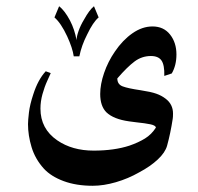

<svg xmlns="http://www.w3.org/2000/svg" viewBox="-20 -406 637 617"><path d="M512 -89Q536 -71 536 -41Q536 -29 535 -24Q528 22 517 62Q511 84 487 106.5Q463 129 427 148Q392 168 352.5 179.5Q313 191 278 191Q225 191 184.5 176Q144 161 121 136Q93 105 81.5 67Q70 29 70 -7Q70 -19 73 -44.5Q76 -70 87 -103Q102 -150 127 -177L143 -171Q141 -166 132 -146.5Q123 -127 116.5 -103.5Q110 -80 110 -57Q110 8 164 45Q212 78 281 78Q347 78 396 62Q425 52 446 39Q467 26 481 4Q480 -3 463.5 -6.5Q447 -10 418 -13L395 -16Q345 -23 322 -45Q302 -65 302 -104Q302 -135 314.5 -171.5Q327 -208 349 -240Q374 -277 405.5 -299Q437 -321 470 -321Q506 -321 526.5 -295Q547 -269 547 -231Q547 -196 532 -170L508 -162Q509 -197 499 -211.5Q489 -226 465 -226Q436 -226 412.5 -208.5Q389 -191 357 -154Q357 -135 374 -128.5Q391 -122 432 -116Q465 -111 482 -105Q499 -99 512 -89ZM297 -350Q279 -335 260 -295Q242 -260 235 -225H217Q213 -252 196 -289Q176 -332 155 -350L170 -386Q188 -372 205 -340Q220 -311 226 -277Q226 -288 232.5 -306.5Q239 -325 250 -343Q267 -374 282 -386Z"/></svg>

Font: Katibeh
Style: Regular
Weight: 400
Designer: Arabic design by Kourosh Beigpour, Latin design by Eduardo Tunni, engineering by Lasse Fister
Version: Version 1.0010g